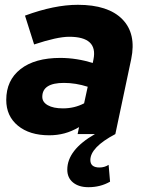

<svg xmlns="http://www.w3.org/2000/svg" viewBox="-20 -558 601 799"><path d="M348 221Q308 221 284 201.5Q260 182 260 148Q260 66 375 0H303L309 -29Q278 -11 248 -3Q218 5 185 5Q103 5 54.5 -35Q6 -75 6 -142Q6 -224 65.5 -270.5Q125 -317 231 -317Q265 -317 299.5 -311.5Q334 -306 366 -296L369 -311Q388 -405 268 -405Q218 -405 122 -373L84 -493Q206 -538 304 -538Q430 -538 489 -478Q548 -418 526 -312L460 0Q356 55 356 108Q356 139 394 139Q415 139 432 128L438 198Q398 221 348 221ZM242 -107Q290 -107 330 -128L345 -197Q295 -213 246 -213Q156 -213 156 -155Q156 -133 179 -120Q202 -107 242 -107Z"/></svg>

Font: Red Hat Display Black
Style: Italic
Weight: 900
Italic angle: -12°
Designer: Pentagram, MCKL
Foundry: Pentagram, MCKL
Version: Version 1.023; ttfautohint (v1.8.3)